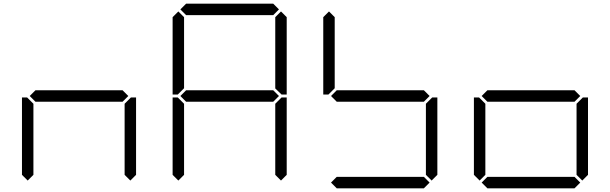

<svg xmlns="http://www.w3.org/2000/svg" viewBox="-20 -1020 3304 1040"><path d="M644 -531 675 -500 644 -469H172L141 -500L172 -531ZM130 -42 99 -73V-492H127L130 -489L161 -458V-73ZM686 -489 689 -492H717V-73L686 -42L655 -73V-458Z M946 -511 943 -508H915V-927L946 -958L977 -927V-542ZM957 -969 988 -1000H1460L1491 -969L1460 -938H988ZM1460 -531 1491 -500 1460 -469H988L957 -500L988 -531ZM946 -42 915 -73V-492H943L946 -489L977 -458V-73ZM1502 -489 1505 -492H1533V-73L1502 -42L1471 -73V-458ZM1502 -958 1533 -927V-508H1505L1502 -511L1471 -541V-927Z M1762 -511 1759 -508H1731V-927L1762 -958L1793 -927V-542ZM2276 -531 2307 -500 2276 -469H1804L1773 -500L1804 -531ZM2318 -489 2321 -492H2349V-73L2318 -42L2287 -73V-458ZM2307 -31 2276 0H1804L1773 -31L1804 -62H2276Z M3092 -531 3123 -500 3092 -469H2620L2589 -500L2620 -531ZM2578 -42 2547 -73V-492H2575L2578 -489L2609 -458V-73ZM3134 -489 3137 -492H3165V-73L3134 -42L3103 -73V-458ZM3123 -31 3092 0H2620L2589 -31L2620 -62H3092Z"/></svg>

Font: DSEG7 Classic
Style: Light
Weight: 300
Designer: Keshikan(Twitter:@keshinomi_88pro)
Version: Version 0.46